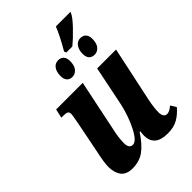

<svg xmlns="http://www.w3.org/2000/svg" viewBox="-254 -976 1092 1092"><g transform="rotate(-45 291.5 -430.5)"><path d="M325 -78Q325 -93 328 -109H322Q281 -47 242 -19Q203 9 147 9Q99 9 77.5 -19.5Q56 -48 56 -95Q56 -131 74 -212L109 -389Q110 -393 113 -411Q120 -446 120 -457Q120 -471 112 -476.5Q104 -482 84 -482H65L77 -536H291L229 -237Q214 -174 214 -128Q214 -85 244 -85Q273 -85 306.5 -150.5Q340 -216 358 -296L407 -536H559L488 -203Q477 -148 477 -112Q477 -93 484.5 -82Q492 -71 505 -71Q516 -71 526.5 -76.5Q537 -82 551 -94L572 -60Q545 -28 512 -9Q479 10 430 10Q325 10 325 -78ZM342 -737Q389 -818 410 -871H527L524 -863Q514 -840 473 -797Q432 -754 395 -724H347ZM229 -653Q229 -686 243.5 -706Q258 -726 283 -726Q304 -726 316 -713Q328 -700 328 -675Q328 -638 312 -619.5Q296 -601 274 -601Q253 -601 241 -614Q229 -627 229 -653ZM407 -653Q407 -685 422 -705.5Q437 -726 461 -726Q482 -726 494.5 -713Q507 -700 507 -675Q507 -638 491 -619.5Q475 -601 453 -601Q431 -601 419 -614Q407 -627 407 -653Z"/></g></svg>

Font: Noto Serif CondExtraBold
Style: Italic
Weight: 800
Width: 3
Italic angle: -12°
Designer: Monotype Design Team
Foundry: Monotype Imaging Inc.
Version: Version 1.001